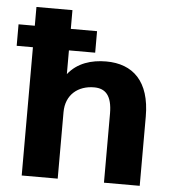

<svg xmlns="http://www.w3.org/2000/svg" viewBox="-64 -720 677 765"><g transform="rotate(5 274.5 -337.0)"><path d="M51 0H195V-266C195 -336 244 -375 308 -375C353 -375 380 -349 380 -276V0H523V-277C523 -418 454 -482 347 -482C288 -482 232 -465 195 -418V-513H300V-599H195V-674H51V-599H-14V-513H51Z"/></g></svg>

Font: Inconsolata SemiExpanded Black
Style: Regular
Weight: 900
Width: 6
Monospace: yes
Designer: Raph Levien, Cyreal, Brenton Simpson
Foundry: Raph Levien, Cyreal, Google
Version: Version 3.100